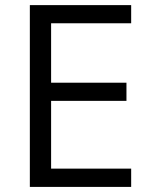

<svg xmlns="http://www.w3.org/2000/svg" viewBox="-20 -734 595 754"><path d="M495.1 0H97.2V-713.9H495.1V-642.6H180.7V-409.2H476.6V-337.9H180.7V-71.8H495.1Z"/></svg>

Font: Viking Open Sans
Style: Regular
Weight: 400
Foundry: Ascender Corporation
Version: Version 2.001